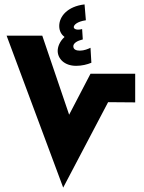

<svg xmlns="http://www.w3.org/2000/svg" viewBox="-20 -852 654 872"><path d="M391 -635C381 -630 362 -622 343 -622C328 -622 313 -626 313 -642C313 -656 331 -667 356 -673L353 -720C331 -714 315 -719 315 -729C315 -738 329 -754 370 -760L364 -832C286 -823 249 -777 249 -734C249 -710 260 -694 273 -684C250 -663 242 -638 242 -621C242 -586 272 -553 326 -553C351 -553 376 -559 395 -567ZM267 0 471 -388 594 -387V-517H391L294 -331L172 -690H10Z"/></svg>

Font: Noto Sans Arabic UI Cn Bk
Style: Regular
Weight: 900
Width: 3
Designer: Monotype Design Team, Nadine Chahine and Nizar Qandah
Foundry: Monotype Imaging Inc.
Version: Version 2.010